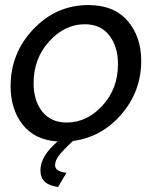

<svg xmlns="http://www.w3.org/2000/svg" viewBox="-20 -551 618 760"><path d="M269 7Q231 42 214.5 63Q198 84 198 103Q198 128 243 133L210 189Q140 181 140 123Q140 67 208 9Q117 3 69.5 -58Q22 -119 22 -210Q22 -341 112.5 -436Q203 -531 330 -531Q431 -531 485 -468.5Q539 -406 539 -310Q539 -190 461 -99Q383 -8 269 7ZM113 -222Q113 -152 147.5 -109Q182 -66 244 -66Q324 -66 385.5 -133Q447 -200 447 -297Q447 -367 412.5 -411Q378 -455 316 -455Q236 -455 174.5 -387Q113 -319 113 -222Z"/></svg>

Font: Raleway-v4020 Medium
Style: Italic
Weight: 500
Italic angle: -12°
Designer: Matt McInerney, Pablo Impallari, Rodrigo Fuenzalida
Foundry: Matt McInerney, Pablo Impallari, Rodrigo Fuenzalida
Version: Version 4.020;PS 004.020;hotconv 1.0.88;makeotf.lib2.5.64775